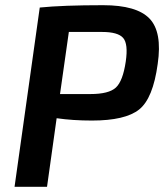

<svg xmlns="http://www.w3.org/2000/svg" viewBox="-20 -719 638 739"><path d="M36 0 133 -690Q222 -699 377 -699Q506 -699 555.5 -647.5Q605 -596 587 -473Q569 -340 515.5 -297.5Q462 -255 334 -255Q260 -255 198 -264L161 0ZM211 -357H328Q399 -357 426 -382Q453 -407 464 -482Q474 -550 454 -573Q434 -596 373 -596H245Z"/></svg>

Font: Exo 2.0 Semi Bold
Style: Italic
Weight: 600
Italic angle: -8°
Designer: Natanael Gama
Version: Version 1.001;PS 001.001;hotconv 1.0.70;makeotf.lib2.5.58329